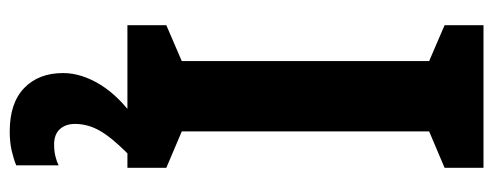

<svg xmlns="http://www.w3.org/2000/svg" viewBox="-322 -432 990 385"><g transform="rotate(90 172.5 -239.0)"><path d="M316 0H30V-78L102 -109V-605L30 -636V-714H316V-636L243 -605V-109L316 -78ZM228 105Q228 124 238.5 135.5Q249 147 269 147Q282 147 292.5 144.5Q303 142 311 138V223Q299 228 282 232Q265 236 243 236Q186 236 156 207Q126 178 126 129Q126 92 149.5 54Q173 16 219 -16L287 0Q254 33 241 56.5Q228 80 228 105Z"/></g></svg>

Font: Noto Sans Thai Cond
Style: Bold
Weight: 700
Width: 3
Designer: Monotype Design Team
Foundry: Monotype Imaging Inc.
Version: Version 2.002; ttfautohint (v1.8.4.7-5d5b)